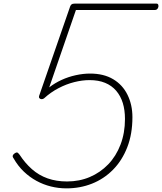

<svg xmlns="http://www.w3.org/2000/svg" viewBox="-20 -1018 892 1057"><path d="M346 19Q302 19 260 8.5Q218 -2 180.5 -22.5Q143 -43 111 -73.5Q79 -104 55 -146Q48 -155 50.5 -162Q53 -169 61 -174Q72 -181 77 -177.5Q82 -174 88 -166Q118 -120 156 -86.5Q194 -53 242 -36Q290 -19 349 -19Q417 -19 474.5 -43.5Q532 -68 575.5 -113Q619 -158 643.5 -222Q668 -286 668 -363Q668 -412 656 -451Q644 -490 619.5 -518.5Q595 -547 558.5 -562Q522 -577 473 -577Q433 -577 389 -566Q345 -555 302 -532.5Q259 -510 223 -477Q217 -472 209.5 -472Q202 -472 197.5 -477Q193 -482 195 -489L366 -982Q369 -990 374 -994Q379 -998 390 -998H843Q848 -998 850.5 -993.5Q853 -989 852 -980Q849 -970 844 -966.5Q839 -963 833 -963H398L251 -537Q282 -561 319 -578Q356 -595 397 -604Q438 -613 476 -613Q551 -613 603 -582Q655 -551 682 -496Q709 -441 709 -373Q709 -280 680.5 -207Q652 -134 602 -83.5Q552 -33 486.5 -7Q421 19 346 19Z"/></svg>

Font: Playwrite MX Thin
Style: Regular
Weight: 250
Designer: Veronika Burian, José Scaglione
Foundry: TypeTogether
Version: Version 1.002